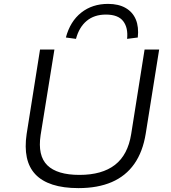

<svg xmlns="http://www.w3.org/2000/svg" viewBox="-20 -960 879 988"><path d="M384 8Q306 8 250.5 -10Q195 -28 162 -63Q129 -98 118 -150Q107 -202 117 -270L186 -705H260L189 -265Q173 -159 223.5 -109.5Q274 -60 389 -60Q505 -60 571.5 -111.5Q638 -163 655 -270L724 -705H799L730 -273Q715 -179 671 -116.5Q627 -54 555 -23Q483 8 384 8ZM371 -760 319 -767Q341 -850 398 -895Q455 -940 536 -940Q590 -940 626.5 -919Q663 -898 679 -859.5Q695 -821 689 -767L634 -760Q640 -817 614 -851Q588 -885 525 -885Q465 -885 426 -852.5Q387 -820 371 -760Z"/></svg>

Font: Nunito Sans 7pt SemiExpanded Light
Style: Italic
Weight: 300
Width: 6
Italic angle: -9°
Designer: Vernon Adams
Foundry: Vernon Adams
Version: Version 3.101;gftools[0.9.27]